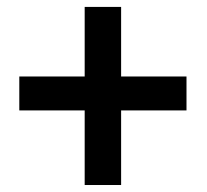

<svg xmlns="http://www.w3.org/2000/svg" viewBox="-20 -609 602 558"><path d="M522 -386.7H332V-588.9H226.1V-386.7H36.1V-288.1H226.1V-71.3H332V-288.1H522Z"/></svg>

Font: Bert Sans Medium
Style: Regular
Weight: 500
Designer: Christian Robertson (Google), Cristiano Sobral
Foundry: Google, Cristiano Sobral
Version: Version 3.101